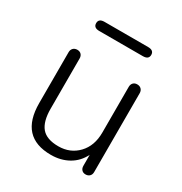

<svg xmlns="http://www.w3.org/2000/svg" viewBox="-161 -797 876 924"><g transform="rotate(30 276.5 -335.0)"><path d="M251 6.8Q78.1 6.8 78.1 -181.2V-463.9Q78.1 -478 86.7 -486.6Q95.2 -495.1 109.1 -495.1Q123 -495.1 131.1 -486.6Q139.2 -478 139.2 -463.9V-185.1Q139.2 -114.3 167.5 -80.6Q195.8 -46.9 261.2 -46.9Q326.7 -46.9 369.4 -91.6Q412.1 -136.2 412.1 -210V-463.9Q412.1 -478 420.2 -486.6Q428.2 -495.1 442.1 -495.1Q456.1 -495.1 464.6 -486.6Q473.1 -478 473.1 -463.9V-25.9Q473.1 -11.7 464.6 -3.4Q456.1 4.9 442.4 4.9Q428.7 4.9 420.9 -3.7Q413.1 -12.2 413.1 -25.9V-86.9Q390.1 -41 347.7 -17.1Q305.2 6.8 251 6.8ZM154.8 -626Q123 -626 123 -651.4Q123 -676.8 154.8 -676.8H397Q429.2 -676.8 429.2 -651.4Q429.2 -626 397 -626Z"/></g></svg>

Font: Nunito-Light
Style: Regular
Weight: 300
Designer: Vernon Adams
Foundry: newtypography
Version: Version 3.000